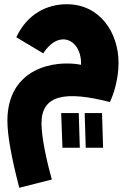

<svg xmlns="http://www.w3.org/2000/svg" viewBox="-20 -494 624 907"><path d="M71 393 225 354C199 262 176 153 176 88C176 -48 292 -65 499 -12C514 -42 540 -115 540 -197C540 -341 451 -474 296 -474C202 -474 109 -429 57 -318L184 -242C215 -289 248 -308 279 -308C326 -308 365 -261 363 -188C234 -213 15 -170 15 76C15 147 34 249 71 393ZM385 204H467L462 40H380ZM275 204H357L352 40H269Z"/></svg>

Font: Noto Sans Arabic SemCond Blk
Style: Regular
Weight: 900
Width: 4
Designer: Monotype Design Team, Nadine Chahine, Nizar Qandah and Khaled Hosny
Foundry: Monotype Imaging Inc.
Version: Version 2.012